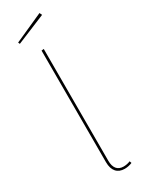

<svg xmlns="http://www.w3.org/2000/svg" viewBox="-237 -941 757 988"><g transform="rotate(-30 141.5 -447.0)"><path d="M203.1 -904.4 32 -827.7 36.4 -817.6 210.1 -889.6ZM182.9 9.4C199.1 9.4 214.9 5.6 227.3 0.2L223.4 -11.7C211.4 -6.7 197.8 -3.7 183.3 -3.7C147.3 -3.7 129.7 -27.8 129.7 -69.1V-733.4L115.7 -731.7V-68.7C115.7 -17.3 140.7 9.4 182.8 9.4Z"/></g></svg>

Font: Fira Sans Hair
Style: Regular
Weight: 100
Designer: bBox Type GmbH & Carrois Corporate GbR & Edenspiekermann AG
Foundry: bBox Type GmbH & Carrois Corporate GbR & Edenspiekermann AG
Version: Version 4.300;PS 004.300;hotconv 1.0.88;makeotf.lib2.5.64775